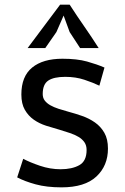

<svg xmlns="http://www.w3.org/2000/svg" viewBox="-20 -793 539 827"><path d="M353 -147Q353 -167 343.5 -180.5Q334 -194 318 -203.5Q302 -213 281 -220Q260 -227 237 -234Q208 -242 178.5 -251.5Q149 -261 125.5 -277.5Q102 -294 87 -320Q72 -346 72 -386Q72 -464 118.5 -502Q165 -540 249 -540Q312 -540 355 -528Q398 -516 430 -502L408 -424Q381 -437 343.5 -449.5Q306 -462 261 -462Q212 -462 188 -446Q164 -430 164 -388Q164 -371 173 -359.5Q182 -348 197 -339.5Q212 -331 232 -324.5Q252 -318 274 -312Q304 -304 334 -293.5Q364 -283 389 -265.5Q414 -248 429.5 -221Q445 -194 445 -153Q445 -79 395 -32.5Q345 14 245 14Q181 14 133.5 1Q86 -12 54 -29L80 -109Q108 -94 152 -79Q196 -64 241 -64Q290 -64 321.5 -81.5Q353 -99 353 -147ZM239 -773H280Q311 -725 343 -679Q375 -633 405 -586H325L280 -655L254 -726L223 -655L175 -586H99Z"/></svg>

Font: PT Sans Caption
Style: Regular
Weight: 400
Designer: A.Korolkova, O.Umpeleva, V.Yefimov
Foundry: ParaType Ltd
Version: Version 2.004W OFL